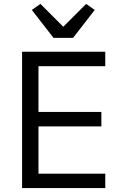

<svg xmlns="http://www.w3.org/2000/svg" viewBox="-20 -963 623 983"><path d="M519 0H93V-698H519V-624H177V-390H499V-316H177V-74H519ZM354 -769H254L143 -912L187 -943L304 -826L421 -943L465 -912Z"/></svg>

Font: IBM Plex Sans
Style: Regular
Weight: 400
Designer: Mike Abbink, Paul van der Laan, Pieter van Rosmalen
Foundry: Bold Monday
Version: Version 3.201